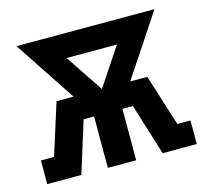

<svg xmlns="http://www.w3.org/2000/svg" viewBox="-82 -613 763 707"><g transform="rotate(-15 300.0 -260.0)"><path d="M15 0V-90H65L127 -286H192L37 -520H563L408 -286H473L535 -90H585V0H455L394 -196H354V0H246V-196H206L145 0ZM300 -286 396 -430H204Z"/></g></svg>

Font: Iosevka HT Extrabold Extended
Style: Regular
Weight: 800
Width: 7
Monospace: yes
Designer: Belleve Invis
Foundry: Belleve Invis
Version: Version 32.3.0; ttfautohint (v1.8.4)